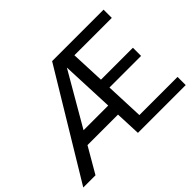

<svg xmlns="http://www.w3.org/2000/svg" viewBox="-149 -968 1225 1225"><g transform="rotate(-45 463.5 -355.5)"><path d="M252.9 -257.3H475.6L460.4 -615.2ZM917.5 0H486.3L479 -172.4H203.6L103.5 0H-6.8L422.9 -710.9H887.2V-636.7H549.8L559.6 -406.7H847.7V-333H562.5L573.2 -73.7H917.5Z"/></g></svg>

Font: RobotoDraft
Style: Regular
Weight: 400
Version: Version 2.001101; 2014